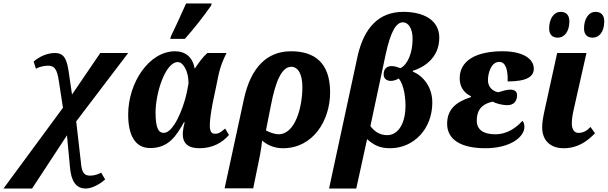

<svg xmlns="http://www.w3.org/2000/svg" viewBox="-128 -840 3485 1101"><path d="M-108 241H56L256 -64L273 116C279 198 308 241 363 241C398 241 441 219 475 189L452 150C440 158 412 167 394 167C351 170 340 143 336 91L309 -144L607 -536H447L285 -298L269 -407C257 -503 240 -536 186 -536C142 -536 97 -515 65 -487L78 -446C98 -457 122 -462 140 -463C185 -467 200 -440 209 -378L233 -222Z M848 -617H932C985 -677 1032 -736 1082 -807L1086 -820H939C908 -752 884 -697 853 -634ZM733 9C838 9 882 -59 927 -139H931C910 -60 911 10 1016 10C1091 10 1147 -22 1185 -66L1163 -103C1141 -84 1128 -73 1106 -73C1094 -73 1075 -74 1075 -121C1075 -148 1081 -192 1091 -246L1112 -346C1128 -425 1133 -460 1171 -536H1061C1033 -511 1012 -481 990 -448H988C977 -512 935 -546 876 -546C726 -546 607 -365 607 -183C607 -61 649 9 733 9ZM811 -78C783 -78 764 -101 764 -195C764 -304 819 -484 892 -484C923 -484 954 -430 953 -361L942 -304C922 -215 867 -78 811 -78Z M1160 240H1324L1362 54C1369 18 1372 -5 1375 -34C1407 -7 1445 10 1495 10C1668 10 1765 -150 1765 -310C1765 -482 1674 -546 1541 -546C1401 -546 1310 -451 1271 -273ZM1469 -70C1451 -70 1421 -79 1397 -92L1426 -238C1451 -368 1486 -457 1542 -457C1581 -457 1606 -415 1606 -341C1606 -227 1566 -70 1469 -70Z M1759 241H1915L1977 -42C2016 -8 2049 10 2109 10C2244 10 2351 -100 2351 -252C2351 -342 2299 -404 2239 -430V-434C2299 -452 2391 -505 2391 -624C2391 -725 2301 -772 2185 -772C2043 -772 1960 -680 1923 -520ZM2093 -65C2044 -65 2015 -92 1996 -117L2084 -530C2112 -659 2144 -712 2182 -712C2214 -712 2238 -677 2238 -617C2238 -538 2211 -472 2169 -449C2148 -456 2135 -461 2117 -461C2089 -461 2072 -444 2072 -413C2072 -390 2089 -376 2113 -376C2129 -376 2149 -383 2158 -390C2190 -355 2199 -269 2197 -221C2193 -115 2145 -65 2093 -65Z M2655 10C2801 10 2879 -56 2879 -112C2879 -132 2873 -142 2868 -147C2835 -111 2784 -70 2712 -70C2646 -70 2606 -95 2606 -148C2606 -190 2618 -240 2697 -257C2714 -248 2748 -237 2782 -237C2817 -237 2837 -259 2837 -294C2837 -317 2821 -326 2797 -326C2776 -326 2751 -317 2729 -311C2700 -316 2670 -339 2670 -380C2670 -418 2687 -485 2735 -485C2773 -485 2785 -437 2783 -373C2899 -373 2933 -404 2933 -446C2933 -504 2869 -546 2754 -546C2598 -546 2508 -490 2508 -391C2508 -339 2535 -306 2573 -288L2572 -283C2492 -257 2436 -217 2436 -130C2436 -41 2513 10 2655 10Z M3271 -624C3306 -624 3337 -655 3337 -718C3337 -755 3317 -772 3287 -772C3245 -772 3221 -728 3221 -677C3221 -640 3241 -624 3271 -624ZM3071 -624C3105 -624 3137 -655 3137 -718C3137 -755 3117 -772 3087 -772C3045 -772 3021 -728 3021 -677C3021 -640 3041 -624 3071 -624ZM3104 10C3185 10 3240 -30 3284 -76L3258 -112C3239 -92 3220 -78 3188 -78C3164 -78 3151 -101 3151 -131C3151 -158 3155 -183 3165 -226L3235 -536H3067L2998 -222C2988 -176 2981 -143 2981 -110C2981 -31 3032 10 3104 10Z"/></svg>

Font: Noto Serif SemiCondensed Extra
Style: Italic
Weight: 800
Width: 4
Italic angle: -12°
Designer: Monotype Design Team
Foundry: Monotype Imaging Inc.
Version: Version 1.901